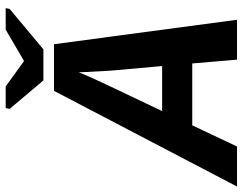

<svg xmlns="http://www.w3.org/2000/svg" viewBox="-162 -762 873 691"><g transform="rotate(-90 274.5 -416.5)"><path d="M548.8 0H405.3L391.6 -161.1H168.9L92.8 0H-51.3L293 -658.7H460.9ZM359.9 -569.8Q352.1 -549.8 337.2 -516.6Q322.3 -483.4 220.2 -269.5H382.3L365.7 -455.1L360.4 -552.7ZM442.4 -696.8H330.6L228 -818.4L231 -832.5H309.1L399.4 -767.1H401.4L513.2 -832.5H590.8L587.9 -818.4Z"/></g></svg>

Font: Cousine
Style: Bold Italic
Weight: 700
Italic angle: -12°
Monospace: yes
Designer: Steve Matteson
Foundry: Ascender Corporation
Version: Version 1.20